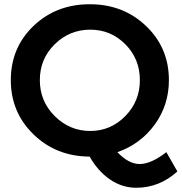

<svg xmlns="http://www.w3.org/2000/svg" viewBox="-20 -729 857 906"><path d="M765 -11 817 80Q732 157 623 157Q557 157 500 118.5Q443 80 403 10Q245 9 138 -95Q31 -199 31 -351Q31 -504 138 -606.5Q245 -709 404 -709Q562 -709 669.5 -606Q777 -503 777 -351Q777 -233 710 -141Q643 -49 534 -11Q587 45 639 45Q693 45 765 -11ZM406 -111Q502 -111 571 -181Q640 -251 640 -351Q640 -451 571.5 -520Q503 -589 406 -589Q308 -589 238 -520Q168 -451 168 -351Q168 -251 238.5 -181Q309 -111 406 -111Z"/></svg>

Font: Montserrat arm Medium
Style: Regular
Weight: 500
Designer: Julieta Ulanovsky
Foundry: Julieta Ulanovsky
Version: Version 6.000;PS 006.000;hotconv 1.0.88;makeotf.lib2.5.64775